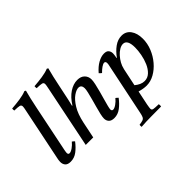

<svg xmlns="http://www.w3.org/2000/svg" viewBox="-172 -1139 1773 1773"><g transform="rotate(-45 714.5 -252.5)"><path d="M259 -113Q272 -104 282 -93Q248 -48 208.5 -18Q169 12 121 12Q84 12 67 -6.5Q50 -25 50 -56Q50 -67 52 -80Q54 -93 57 -106L162 -617Q165 -631 167 -642.5Q169 -654 169 -661Q169 -681 151.5 -685.5Q134 -690 86 -691Q85 -698 84.5 -704.5Q84 -711 85 -718Q139 -722 190.5 -729.5Q242 -737 279 -752L292 -745Q282 -708 271.5 -664Q261 -620 250 -565L157 -112Q156 -105 153.5 -93.5Q151 -82 151 -72Q151 -63 155 -57Q159 -51 169 -51Q186 -51 212 -69Q238 -87 259 -113Z M459 -160 426 0H328L454 -617Q457 -631 459 -643Q461 -655 461 -662Q461 -681 443.5 -685.5Q426 -690 378 -691Q377 -698 376.5 -704.5Q376 -711 377 -718Q431 -722 482.5 -729.5Q534 -737 571 -752L584 -745Q572 -702 562 -657.5Q552 -613 542 -565L510 -413L494 -345H499Q540 -411 592 -445.5Q644 -480 696 -480Q743 -480 768.5 -454Q794 -428 794 -390Q794 -369 786.5 -334Q779 -299 768 -258.5Q757 -218 746 -179.5Q735 -141 727.5 -111.5Q720 -82 720 -70Q720 -63 724 -57Q728 -51 738 -51Q755 -51 781 -69Q807 -87 828 -113Q841 -104 851 -93Q817 -48 777.5 -18Q738 12 691 12Q654 12 636.5 -6.5Q619 -25 619 -53Q619 -73 626.5 -106Q634 -139 645 -178Q656 -217 666.5 -256Q677 -295 684.5 -327Q692 -359 692 -377Q692 -397 682.5 -409.5Q673 -422 653 -422Q626 -422 588 -395.5Q550 -369 514.5 -311.5Q479 -254 459 -160Z M1097 -365H1100Q1135 -415 1180 -447.5Q1225 -480 1275 -480Q1331 -480 1363 -436Q1395 -392 1395 -321Q1395 -258 1371 -199Q1347 -140 1306.5 -92.5Q1266 -45 1216 -17Q1166 11 1113 11Q1093 11 1069.5 7Q1046 3 1022 -4L993 135Q989 157 987.5 168.5Q986 180 986 186Q986 203 1003.5 206.5Q1021 210 1071 211Q1073 219 1072.5 227.5Q1072 236 1071 241Q1003 242 939 242Q875 242 811 247Q810 242 810 234Q810 226 811 220Q842 216 857.5 210.5Q873 205 880.5 189.5Q888 174 894 142L995 -345Q1000 -365 1001.5 -376Q1003 -387 1003 -393Q1003 -417 985 -417Q971 -417 948.5 -401.5Q926 -386 904 -363Q897 -368 891.5 -373Q886 -378 881 -384Q921 -431 963.5 -454.5Q1006 -478 1043 -478Q1077 -478 1090.5 -461Q1104 -444 1104 -420Q1104 -412 1102.5 -401Q1101 -390 1097 -365ZM1073 -248 1036 -72Q1059 -53 1082.5 -42.5Q1106 -32 1130 -32Q1171 -32 1201 -60.5Q1231 -89 1250 -133Q1269 -177 1278 -225.5Q1287 -274 1287 -314Q1287 -417 1230 -417Q1207 -417 1182 -402Q1157 -387 1134.5 -362Q1112 -337 1096 -308Q1080 -279 1074 -250Q1073 -249 1073 -248Z"/></g></svg>

Font: Castoro
Style: Italic
Weight: 400
Italic angle: -11°
Designer: John Hudson with Paul Hanslow, assisted by Kaja Sojewska.
Foundry: Tiro Typeworks Ltd.
Version: Version 2.04